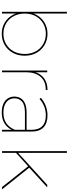

<svg xmlns="http://www.w3.org/2000/svg" viewBox="685 -1467 785 2195"><g transform="rotate(90 1077.5 -369.5)"><path d="M366 3Q295 3 239 -30.5Q183 -64 150.5 -123.5Q118 -183 118 -259Q118 -336 150.5 -394.5Q183 -453 239 -486.5Q295 -520 366 -520Q437 -520 494 -486.5Q551 -453 584 -394.5Q617 -336 617 -259Q617 -183 584 -123.5Q551 -64 494 -30.5Q437 3 366 3ZM115 0V-742H135V-330L125 -260L135 -190V0ZM366 -16Q432 -16 484.5 -47Q537 -78 567 -133Q597 -188 597 -259Q597 -331 567 -385.5Q537 -440 484.5 -470.5Q432 -501 366 -501Q300 -501 247.5 -470.5Q195 -440 165 -385.5Q135 -331 135 -259Q135 -188 165 -133Q195 -78 247.5 -47Q300 -16 366 -16Z M786 0V-517H806V-374L804 -377Q825 -445 877.5 -482.5Q930 -520 1009 -520V-500Q1008 -500 1006.5 -500Q1005 -500 1003 -500Q910 -500 858 -440.5Q806 -381 806 -278V0Z M1464 0V-123V-140V-338Q1464 -419 1422 -460Q1380 -501 1300 -501Q1242 -501 1194 -481Q1146 -461 1112 -429L1098 -443Q1135 -478 1188 -499Q1241 -520 1299 -520Q1389 -520 1436.5 -474Q1484 -428 1484 -339V0ZM1267 3Q1209 3 1168 -15Q1127 -33 1105.5 -66Q1084 -99 1084 -142Q1084 -179 1101.5 -210.5Q1119 -242 1159 -261.5Q1199 -281 1268 -281H1475V-262H1267Q1179 -262 1141.5 -228.5Q1104 -195 1104 -143Q1104 -85 1147 -50.5Q1190 -16 1267 -16Q1342 -16 1390.5 -50.5Q1439 -85 1464 -148L1474 -135Q1453 -73 1400.5 -35Q1348 3 1267 3Z M1721 -154V-178L2093 -517H2122L1897 -311L1881 -299ZM1708 0V-742H1728V0ZM2119 0 1877 -304 1893 -316 2145 0Z"/></g></svg>

Font: Montserrat Thin
Style: Regular
Weight: 100
Designer: Julieta Ulanovsky
Foundry: Julieta Ulanovsky
Version: Version 9.000